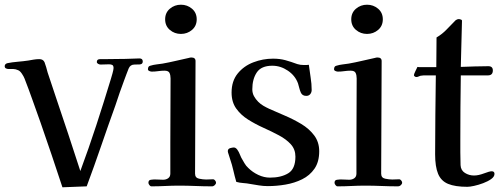

<svg xmlns="http://www.w3.org/2000/svg" viewBox="-20 -790 2120 815"><path d="M586 -529Q586 -517 572.5 -516.5Q559 -516 551 -516Q533 -516 526 -499Q521 -487 516.5 -474.5Q512 -462 507 -449Q497 -423 488 -396.5Q479 -370 470 -343Q439 -257 409.5 -171Q380 -85 348 1L245 5Q222 -64 199 -133Q176 -202 152 -270Q135 -317 118.5 -364Q102 -411 84 -457Q81 -465 73 -477Q65 -489 57 -492Q46 -497 37 -497Q28 -497 17 -497Q11 -497 5.5 -499.5Q0 -502 0 -509Q0 -519 12 -522Q32 -526 56 -528Q80 -530 100 -533Q111 -535 123 -537Q135 -539 147 -539Q163 -539 169 -526Q173 -516 176 -505Q179 -494 182 -483Q191 -456 200 -429Q209 -402 218 -375Q244 -298 270 -220Q296 -142 321 -64Q357 -161 389 -259Q421 -357 451 -456Q453 -462 457.5 -478.5Q462 -495 462 -501Q462 -511 457 -514Q452 -517 443 -517Q434 -517 425 -516.5Q416 -516 407 -516Q402 -516 396.5 -519Q391 -522 391 -527Q391 -539 405 -539Q419 -539 427 -539Q448 -539 469.5 -539.5Q491 -540 512 -540Q527 -540 542 -541Q557 -542 572 -542Q586 -542 586 -529Z M897 -15Q897 -9 891.5 -4Q886 1 880 1Q845 1 810 -0.5Q775 -2 740 -2Q711 -2 681.5 -0.5Q652 1 623 1Q618 1 614 -4.5Q610 -10 610 -14Q610 -26 621 -27Q633 -29 646.5 -28Q660 -27 672 -27Q685 -27 694 -33.5Q703 -40 703 -53V-183L704 -457Q704 -471 699.5 -480.5Q695 -490 678 -490Q665 -490 651.5 -488Q638 -486 624 -486Q620 -486 614 -488.5Q608 -491 608 -496Q608 -509 618 -511Q631 -515 644 -516.5Q657 -518 670 -520Q698 -525 725.5 -531.5Q753 -538 781 -544Q787 -546 792 -546Q810 -546 810 -531Q810 -412 809 -292.5Q808 -173 808 -53Q808 -35 825 -31.5Q842 -28 855 -28Q863 -28 870.5 -28.5Q878 -29 885 -29Q889 -29 893 -24Q897 -19 897 -15ZM815 -708Q815 -680 795 -663Q775 -646 748 -646Q721 -646 701 -663Q681 -680 681 -708Q681 -736 701 -753Q721 -770 748 -770Q775 -770 795 -753Q815 -736 815 -708Z M1335 -148Q1335 -103 1315 -74Q1295 -45 1262.5 -29Q1230 -13 1192 -6.5Q1154 0 1117 0Q1098 0 1079.5 -3Q1061 -6 1043 -9Q1028 -12 1012.5 -13Q997 -14 983 -18Q976 -42 970.5 -66.5Q965 -91 957 -114Q956 -119 951.5 -131.5Q947 -144 947 -148Q947 -158 956.5 -161Q966 -164 973 -164Q978 -164 982.5 -160Q987 -156 989 -152Q994 -145 997 -137Q1000 -129 1004 -121Q1011 -109 1017.5 -97.5Q1024 -86 1034 -77Q1052 -59 1076.5 -47.5Q1101 -36 1126 -36Q1173 -36 1203.5 -54.5Q1234 -73 1234 -125Q1234 -156 1214.5 -177.5Q1195 -199 1164 -215.5Q1133 -232 1098.5 -247.5Q1064 -263 1033 -282.5Q1002 -302 982.5 -329.5Q963 -357 963 -397Q963 -446 989 -478Q1015 -510 1055.5 -525.5Q1096 -541 1139 -541Q1168 -541 1191.5 -534.5Q1215 -528 1242 -518Q1254 -514 1270 -514Q1275 -514 1280.5 -514Q1286 -514 1291 -515Q1294 -489 1298.5 -461.5Q1303 -434 1303 -408Q1303 -398 1297 -390.5Q1291 -383 1280 -383Q1263 -383 1257 -397Q1253 -406 1250.5 -416Q1248 -426 1245 -436Q1233 -469 1202 -490Q1171 -511 1136 -511Q1089 -511 1070 -482.5Q1051 -454 1051 -411Q1051 -395 1058 -382Q1065 -369 1076 -358Q1086 -348 1098 -341Q1110 -334 1123 -328Q1152 -315 1188.5 -299.5Q1225 -284 1258.5 -264Q1292 -244 1313.5 -215.5Q1335 -187 1335 -148Z M1687 -15Q1687 -9 1681.5 -4Q1676 1 1670 1Q1635 1 1600 -0.5Q1565 -2 1530 -2Q1501 -2 1471.5 -0.5Q1442 1 1413 1Q1408 1 1404 -4.5Q1400 -10 1400 -14Q1400 -26 1411 -27Q1423 -29 1436.5 -28Q1450 -27 1462 -27Q1475 -27 1484 -33.5Q1493 -40 1493 -53V-183L1494 -457Q1494 -471 1489.5 -480.5Q1485 -490 1468 -490Q1455 -490 1441.5 -488Q1428 -486 1414 -486Q1410 -486 1404 -488.5Q1398 -491 1398 -496Q1398 -509 1408 -511Q1421 -515 1434 -516.5Q1447 -518 1460 -520Q1488 -525 1515.5 -531.5Q1543 -538 1571 -544Q1577 -546 1582 -546Q1600 -546 1600 -531Q1600 -412 1599 -292.5Q1598 -173 1598 -53Q1598 -35 1615 -31.5Q1632 -28 1645 -28Q1653 -28 1660.5 -28.5Q1668 -29 1675 -29Q1679 -29 1683 -24Q1687 -19 1687 -15ZM1605 -708Q1605 -680 1585 -663Q1565 -646 1538 -646Q1511 -646 1491 -663Q1471 -680 1471 -708Q1471 -736 1491 -753Q1511 -770 1538 -770Q1565 -770 1585 -753Q1605 -736 1605 -708Z M2079 -52Q2079 -40 2065 -30Q2051 -20 2031 -12.5Q2011 -5 1992.5 -1Q1974 3 1964 3Q1912 3 1882 -9.5Q1852 -22 1839.5 -52.5Q1827 -83 1827 -135Q1827 -218 1828 -302Q1829 -386 1830 -470H1786Q1782 -470 1778.5 -470Q1775 -470 1770 -469Q1764 -469 1758.5 -466Q1753 -463 1747 -463Q1744 -463 1740.5 -465.5Q1737 -468 1737 -471Q1737 -475 1743.5 -488.5Q1750 -502 1752 -506Q1755 -505 1763 -505H1832L1833 -631Q1857 -645 1876 -665Q1895 -685 1914 -704Q1921 -709 1927 -709Q1931 -709 1936.5 -707Q1942 -705 1941 -700L1936 -506Q1965 -507 1994.5 -508Q2024 -509 2053 -509Q2072 -509 2072 -491Q2072 -470 2051 -470H1936Q1935 -402 1934.5 -334Q1934 -266 1934 -198Q1934 -171 1934 -143.5Q1934 -116 1935 -89Q1936 -67 1953.5 -56Q1971 -45 1992 -45Q2011 -45 2034.5 -54Q2058 -63 2067 -63Q2079 -63 2079 -52Z"/></svg>

Font: Kaisei Opti Medium
Style: Regular
Weight: 500
Designer: Font-Kai, 金井和夫
Foundry: KAZUO KANAI
Version: Version 5.003